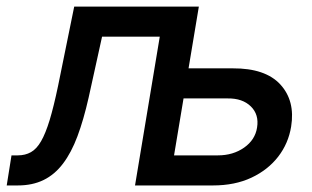

<svg xmlns="http://www.w3.org/2000/svg" viewBox="-40 -566 951 586"><path d="M-19.5 0 -4.9 -91.8H14.2Q37.1 -91.8 54.4 -101.6Q71.8 -111.3 85.4 -135Q99.1 -158.7 111.6 -199.7Q124 -240.7 137.2 -303.7L186.5 -545.9H462.9L448.2 -454.1H271.5L230.5 -268.1Q215.3 -200.7 196.5 -150.4Q177.7 -100.1 152.3 -66.7Q127 -33.2 93 -16.6Q59.1 0 14.2 0ZM511.7 -357.4H670.4Q770 -357.9 815.7 -308.1Q861.3 -258.3 848.6 -179.7Q840.3 -128.4 809.1 -87.9Q777.8 -47.4 727.3 -23.7Q676.8 0 609.9 0H372.1L462.9 -545.9H566.9L491.2 -91.8H625Q671.4 -91.8 705.1 -115.5Q738.8 -139.2 744.6 -176.8Q751 -216.3 725.6 -241.2Q700.2 -266.1 655.3 -265.6H496.6Z"/></svg>

Font: Inter Tight Medium
Style: Italic
Weight: 500
Italic angle: -9.39999°
Designer: Rasmus Andersson
Foundry: rsms
Version: Version 3.004